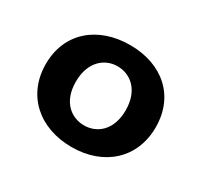

<svg xmlns="http://www.w3.org/2000/svg" viewBox="-87 -818 614 584"><g transform="rotate(30 219.5 -526.0)"><path d="M220 -705C107 -705 26 -637 26 -527C26 -418 106 -347 220 -347C333 -347 412 -418 412 -527C412 -637 333 -705 220 -705ZM219 -630C265 -630 307 -596 307 -526C307 -456 265 -423 220 -423C174 -423 132 -456 132 -526C132 -596 174 -630 219 -630Z"/></g></svg>

Font: Arvore Sans SemiBold
Style: Regular
Weight: 600
Designer: Jonny Pinhorn (Latin) Dan Schunck (customization for Arvore)
Version: Version 1.000;Glyphs 3.3 (3305)